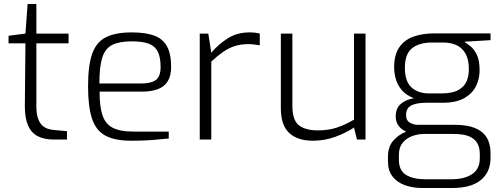

<svg xmlns="http://www.w3.org/2000/svg" viewBox="-20 -702 2512 966"><path d="M250 0Q202 0 169.5 -17Q137 -34 121 -71Q105 -108 105 -167L108 -484H23V-522L108 -533L119 -682H163V-533H325V-484H163V-167Q163 -129 171.5 -105.5Q180 -82 193.5 -70Q207 -58 222.5 -53.5Q238 -49 252 -48L317 -42V0Z M640 6Q558 6 510.5 -19.5Q463 -45 443 -105Q423 -165 423 -268Q423 -373 444 -432Q465 -491 513.5 -515Q562 -539 643 -539Q711 -539 754.5 -523.5Q798 -508 819.5 -470Q841 -432 841 -365Q841 -320 823.5 -292.5Q806 -265 773 -253Q740 -241 695 -241H481Q481 -168 495 -124Q509 -80 545.5 -60Q582 -40 653 -40H829V-5Q781 0 738.5 3Q696 6 640 6ZM480 -282H691Q740 -282 764 -299.5Q788 -317 788 -365Q788 -415 773.5 -443Q759 -471 727.5 -482.5Q696 -494 643 -494Q580 -494 544.5 -476Q509 -458 494.5 -412Q480 -366 480 -282Z M985 0V-533H1028L1043 -437Q1081 -481 1127.5 -510Q1174 -539 1235 -539Q1250 -539 1263 -537.5Q1276 -536 1287 -533V-474Q1274 -476 1260 -478Q1246 -480 1230 -480Q1191 -480 1160.5 -470Q1130 -460 1102 -440.5Q1074 -421 1043 -392V0Z M1554 6Q1477 6 1435 -33Q1393 -72 1393 -158V-533H1451V-171Q1451 -97 1484 -71.5Q1517 -46 1579 -46Q1631 -46 1673 -59.5Q1715 -73 1761 -100V-533H1819V0H1776L1761 -60Q1720 -33 1666.5 -13.5Q1613 6 1554 6Z M2108 244Q2056 244 2016.5 229.5Q1977 215 1954.5 185.5Q1932 156 1932 111V85Q1932 37 1958 6.5Q1984 -24 2023 -39.5Q2062 -55 2102 -55L2114 -28Q2082 -28 2053 -17Q2024 -6 2005.5 16.5Q1987 39 1987 77V102Q1987 156 2023 178Q2059 200 2120 200H2249Q2317 200 2355.5 174Q2394 148 2394 95V72Q2394 42 2382 19.5Q2370 -3 2341.5 -15.5Q2313 -28 2261 -28H2088Q2034 -28 2002.5 -52Q1971 -76 1971 -116Q1971 -156 1995 -178Q2019 -200 2062 -208Q2023 -223 2001.5 -248.5Q1980 -274 1971.5 -304Q1963 -334 1963 -363Q1963 -426 1988.5 -463.5Q2014 -501 2059.5 -517.5Q2105 -534 2164 -534H2448V-500L2316 -492Q2330 -483 2348 -468.5Q2366 -454 2379.5 -425.5Q2393 -397 2393 -347Q2393 -308 2376 -271Q2359 -234 2318 -209.5Q2277 -185 2206 -185H2124Q2076 -185 2049.5 -171.5Q2023 -158 2023 -123Q2023 -96 2042 -85Q2061 -74 2082 -74H2268Q2330 -74 2369.5 -58Q2409 -42 2428.5 -10.5Q2448 21 2448 68V92Q2448 164 2399 204Q2350 244 2254 244ZM2139 -232H2200Q2257 -232 2287 -249.5Q2317 -267 2328 -294Q2339 -321 2339 -353Q2339 -403 2322 -432.5Q2305 -462 2276.5 -475Q2248 -488 2210 -488H2153Q2090 -488 2053.5 -459.5Q2017 -431 2017 -361Q2017 -293 2050 -262.5Q2083 -232 2139 -232Z"/></svg>

Font: Exo Thin Light
Style: Regular
Weight: 300
Version: Version 2.000